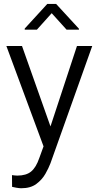

<svg xmlns="http://www.w3.org/2000/svg" viewBox="-20 -768 514 1001"><path d="M94.7 -528.3 243.2 -108.9 381.3 -528.3H460.9L243.2 83Q233.9 107.9 216.6 138.4Q199.2 168.9 169.2 191.2Q139.2 213.4 90.8 213.4Q80.6 213.4 65.2 210.7Q49.8 208 43 206.1L42.5 145Q47.9 146 57.1 146.7Q66.4 147.5 69.8 147.5Q116.7 147.5 142.3 126.2Q168 105 184.6 56.6L207 -4.9L13.2 -528.3ZM272.5 -747.6 391.6 -618.2V-613.3H327.1L249.5 -699.2L172.4 -613.3H108.9V-619.1L226.6 -747.6Z"/></svg>

Font: Vazirmatn RD FD Light
Style: Regular
Weight: 300
Designer: Saber Rastikerdar
Foundry: Saber Rastikerdar
Version: Version 33.003